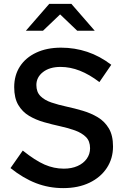

<svg xmlns="http://www.w3.org/2000/svg" viewBox="-20 -956 640 987"><path d="M305 11Q231 11 165 -14.5Q99 -40 34 -92L97 -182Q161 -131 209 -110Q257 -89 308 -89Q348 -89 378.5 -102.5Q409 -116 426 -140Q443 -164 443 -194Q443 -231 421.5 -252Q400 -273 365.5 -285.5Q331 -298 289.5 -307Q248 -316 206 -328Q164 -340 129.5 -360.5Q95 -381 74 -416.5Q53 -452 53 -508Q53 -569 82.5 -614.5Q112 -660 166.5 -685.5Q221 -711 294 -711Q364 -711 428.5 -689.5Q493 -668 552 -623L491 -534Q440 -573 390.5 -592.5Q341 -612 291 -612Q235 -612 201 -585.5Q167 -559 167 -519Q167 -483 188 -462Q209 -441 244.5 -429Q280 -417 322 -408Q364 -399 406 -386.5Q448 -374 483 -353Q518 -332 539.5 -296Q561 -260 561 -203Q561 -141 529 -92.5Q497 -44 439.5 -16.5Q382 11 305 11ZM113 -798 233 -936H347L467 -798H377L289 -882L201 -798Z"/></svg>

Font: Red Hat Mono SemiBold
Style: Regular
Weight: 600
Monospace: yes
Designer: Pentagram, MCKL
Foundry: Pentagram, MCKL
Version: Version 1.023